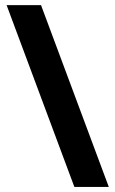

<svg xmlns="http://www.w3.org/2000/svg" viewBox="-20 -734 453 754"><path d="M141.1 -713.9 407.2 0H272L5.9 -713.9Z"/></svg>

Font: Open Sans
Style: Bold
Weight: 700
Designer: Monotype Design Team
Foundry: Monotype Imaging Inc.
Version: Version 3.000; ttfautohint (v1.8.4)